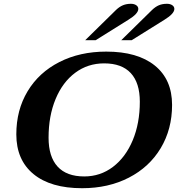

<svg xmlns="http://www.w3.org/2000/svg" viewBox="-20 -982 955 1012"><path d="M66 -274Q66 -402 125.5 -501Q185 -600 293 -655Q401 -710 540 -710Q705 -710 796 -636.5Q887 -563 887 -429Q887 -301 827 -201Q767 -101 659 -45.5Q551 10 413 10Q247 10 156.5 -64.5Q66 -139 66 -274ZM717 -446Q717 -545 669.5 -596.5Q622 -648 529 -648Q443 -648 376.5 -598.5Q310 -549 273 -460Q236 -371 236 -256Q236 -156 283.5 -104Q331 -52 424 -52Q509 -52 575.5 -102.5Q642 -153 679.5 -242.5Q717 -332 717 -446ZM592 -930Q610 -947 628.5 -954.5Q647 -962 670 -962Q687 -962 698 -954.5Q709 -947 709 -935Q709 -910 657 -878L484 -770H429ZM782 -930Q800 -947 818 -954.5Q836 -962 860 -962Q877 -962 888 -954.5Q899 -947 899 -935Q899 -910 847 -878L674 -770H619Z"/></svg>

Font: Fahkwang
Style: Bold Italic
Weight: 700
Italic angle: -10°
Designer: Suppakit Chalermlarp | Katatrad Co.,Ltd.
Foundry: Cadson Demak Co.,Ltd.
Version: Version 1.000; ttfautohint (v1.6)